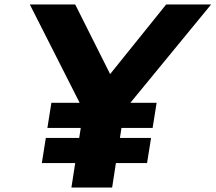

<svg xmlns="http://www.w3.org/2000/svg" viewBox="-20 -843 969 863"><path d="M114 -823 338 -381H211L193 -268H343L336 -223H186L168 -110H318L301 0H484L501 -110H641L659 -223H519L526 -268H666L684 -381H566L929 -823H727L475 -510L318 -823Z"/></svg>

Font: Rabbid Highway Sign IV
Style: BdObl
Weight: 400
Foundry: Cannot Into Space Fonts
Version: Version 0.277